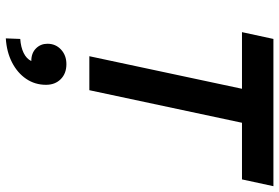

<svg xmlns="http://www.w3.org/2000/svg" viewBox="-174 -516 985 678"><g transform="rotate(90 319.0 -177.5)"><path d="M179 0 294 -539H94L118 -650H638L614 -539H414L299 0ZM116 295 118 244Q147 242 167.5 232Q188 222 196 205Q168 205 151.5 188.5Q135 172 135 148Q135 119 155.5 100Q176 81 207 81Q240 81 260 101Q280 121 280 153Q280 192 259 223Q238 254 201 273Q164 292 116 295Z"/></g></svg>

Font: Sometype Mono
Style: Bold Italic
Weight: 700
Italic angle: -12°
Monospace: yes
Designer: Ryoichi Tsunekawa
Foundry: Dharma Type
Version: Version 1.000; ttfautohint (v1.8.3)